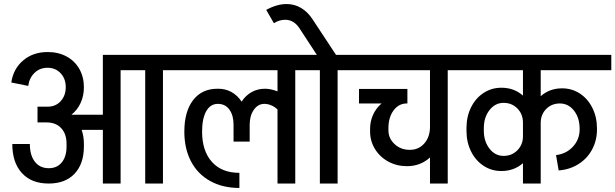

<svg xmlns="http://www.w3.org/2000/svg" viewBox="-20 -910 3051 952"><path d="M884 -562H788V0H700V-562H578V0H490V-266H385Q396 -233 396 -197V-184Q396 -98 350 -49Q304 0 222 0H221Q136 0 88.5 -52Q41 -104 41 -196H128Q128 -140 153 -108Q178 -76 222 -76Q263 -76 286.5 -105Q310 -134 310 -184V-197Q310 -246 283.5 -274.5Q257 -303 211 -303H166V-381H216Q256 -381 281 -408.5Q306 -436 306 -478Q306 -520 280.5 -547Q255 -574 216 -574Q177 -574 151 -548.5Q125 -523 120 -484L36 -501Q46 -569 95 -610.5Q144 -652 216 -652H217Q269 -652 310 -630Q351 -608 373.5 -568Q396 -528 396 -478V-477Q396 -435 380 -400Q364 -365 334 -341H490V-638H884Z M1540 -562H1444V0H1356V-367Q1343 -380 1325.5 -387.5Q1308 -395 1291 -395Q1259 -395 1238.5 -365.5Q1218 -336 1218 -292V-208H1138V-292Q1138 -338 1117.5 -366.5Q1097 -395 1060 -395Q1023 -395 1002.5 -358.5Q982 -322 982 -257Q982 -162 1030.5 -107.5Q1079 -53 1167 -53V22Q1084 22 1022 -12.5Q960 -47 927 -110Q894 -173 894 -257Q894 -357 937.5 -413.5Q981 -470 1058 -470Q1096 -471 1127 -454Q1158 -437 1178 -406Q1197 -436 1227 -453Q1257 -470 1294 -470Q1322 -470 1356 -457V-562H814V-638H1540Z M1470 -638H1750V-562H1654V0H1566V-562H1470ZM1646 -638H1551L1466 -768Q1438 -812 1394 -812Q1365 -812 1338 -795L1300 -861Q1353 -890 1401 -890Q1440 -890 1473 -870.5Q1506 -851 1530 -814Z M2296 -562H2200V0H2112V-129Q2064 -86 1998 -86Q1947 -86 1905 -109Q1863 -132 1839 -171.5Q1815 -211 1815 -258V-270Q1815 -309 1830 -341.5Q1845 -374 1872 -397H1760V-469H2000V-397H1997Q1957 -397 1931.5 -362.5Q1906 -328 1906 -275V-263Q1906 -224 1936.5 -195.5Q1967 -167 2012 -167Q2056 -167 2084 -199Q2112 -231 2112 -281V-562H1680V-638H2296Z M2661 -433Q2705 -472 2767 -472Q2816 -472 2855.5 -446Q2895 -420 2917.5 -374.5Q2940 -329 2940 -273V-268Q2940 -214 2916 -169Q2892 -124 2848.5 -96.5Q2805 -69 2750 -65L2737 -141Q2788 -147 2821 -183Q2854 -219 2854 -268V-272Q2854 -326 2826 -361.5Q2798 -397 2756 -397Q2715 -397 2688 -369.5Q2661 -342 2661 -300V0H2573V-101Q2529 -62 2466 -62Q2417 -62 2377.5 -88Q2338 -114 2315.5 -159.5Q2293 -205 2293 -261V-276Q2293 -332 2315.5 -377.5Q2338 -423 2377.5 -449Q2417 -475 2466 -475Q2529 -475 2573 -436V-562H2226V-638H3011V-562H2661ZM2573 -234V-302Q2573 -344 2545.5 -372Q2518 -400 2477 -400Q2435 -400 2407 -364Q2379 -328 2379 -275V-262Q2379 -209 2407 -173Q2435 -137 2477 -137Q2518 -137 2545.5 -165Q2573 -193 2573 -234Z"/></svg>

Font: Akshar
Style: Regular
Weight: 400
Designer: Tall Chai
Foundry: Tall Chai
Version: Version 1.000